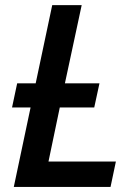

<svg xmlns="http://www.w3.org/2000/svg" viewBox="-20 -734 539 754"><path d="M34.2 0 100.1 -312H27.3L47.4 -406.7H120.1L185.1 -713.9H300.8L234.9 -406.7H370.6L350.1 -312H214.8L170.4 -99.6H435.1L414.1 0Z"/></svg>

Font: Open Sans SemiBold
Style: Italic
Weight: 600
Italic angle: -12°
Designer: Monotype Design Team
Foundry: Monotype Imaging Inc.
Version: Version 3.003; ttfautohint (v1.8.4)